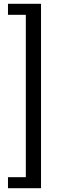

<svg xmlns="http://www.w3.org/2000/svg" viewBox="-20 -770 344 1011"><path d="M22 163H116V-692H22V-750H196V221H22Z"/></svg>

Font: Coval
Style: Light
Weight: 300
Foundry: Context Ltd
Version: Version 001.000